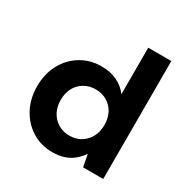

<svg xmlns="http://www.w3.org/2000/svg" viewBox="-166 -855 978 1008"><g transform="rotate(30 323.5 -351.5)"><path d="M284 12Q215 12 160.5 -22Q106 -56 74.5 -115Q43 -174 43 -249Q43 -324 74.5 -382.5Q106 -441 161 -474.5Q216 -508 285 -508Q340 -508 381.5 -487.5Q423 -467 447 -433V-715H587V0H465L451 -73H450Q434 -49 411 -29.5Q388 -10 356.5 1Q325 12 284 12ZM318 -108Q358 -108 388 -126.5Q418 -145 434.5 -176.5Q451 -208 451 -248Q451 -289 434.5 -320.5Q418 -352 387.5 -370Q357 -388 318 -388Q280 -388 249.5 -370Q219 -352 202.5 -320.5Q186 -289 186 -249Q186 -208 202.5 -176.5Q219 -145 249.5 -126.5Q280 -108 318 -108Z"/></g></svg>

Font: DM Sans 28pt ExtraBold
Style: Regular
Weight: 800
Version: Version 4.004;gftools[0.9.30]